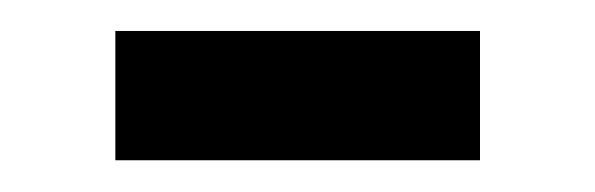

<svg xmlns="http://www.w3.org/2000/svg" viewBox="-20 -296 384 124"><path d="M54.5 -276H290V-192.5H54.5Z"/></svg>

Font: Newsreader 36pt
Style: Bold
Weight: 700
Designer: Hugues Gentile
Foundry: Production Type
Version: Version 1.003